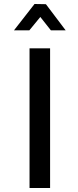

<svg xmlns="http://www.w3.org/2000/svg" viewBox="-20 -942 389 962"><path d="M128 0V-700H231V0ZM153 -922 210 -921 309 -790H235L182 -857L127 -790H50Z"/></svg>

Font: Turret Road ExtraBold
Style: Regular
Weight: 800
Designer: Noponies
Foundry: Noponies
Version: Version 1.001; ttfautohint (v1.8)